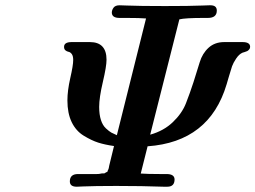

<svg xmlns="http://www.w3.org/2000/svg" viewBox="-20 -706 966 726"><path d="M222.2 -528.8Q222.2 -546.9 251 -546.9H319.8Q382.8 -546.9 382.8 -480Q382.8 -455.1 368.9 -396Q355 -336.9 355 -301.8Q355 -272.9 361.6 -252.4Q368.2 -231.9 380.6 -220.5Q393.1 -209 401.1 -204.6Q409.2 -200.2 421.9 -194.8L532.2 -636.2Q508.3 -638.2 460 -638.2H432.1Q403.3 -638.2 402.8 -658.2Q402.8 -668 409.4 -677Q416 -686 432.1 -686Q437 -686 459 -685.1Q481 -684.1 519.5 -683.6Q558.1 -683.1 604 -683.1Q647.9 -683.1 686 -683.6Q724.1 -684.1 745.6 -685.1Q767.1 -686 772 -686H775.9Q799.8 -686 799.8 -666Q799.8 -638.2 766.1 -638.2H750Q680.2 -638.2 658.2 -632.8L547.9 -196.8Q598.6 -210.9 633.3 -243.9Q668 -276.9 683.1 -315.4Q698.2 -354 711.7 -395.5Q725.1 -437 735.1 -470.5Q745.1 -503.9 768.6 -525.4Q792 -546.9 828.1 -546.9H897Q925.8 -546.9 925.8 -528.8Q925.8 -522.9 921.9 -518.6Q918 -514.2 914.6 -512.7Q911.1 -511.2 904.5 -509Q897.9 -506.8 897 -506.8Q883.8 -501 872.8 -484.4Q861.8 -467.8 857.4 -455.3Q853 -442.9 845.5 -416.5Q837.9 -390.1 836.9 -387.2Q772 -169.4 538.1 -152.8L512.2 -49.8Q537.1 -47.9 585.9 -47.9H609.9Q639.6 -47.9 640.1 -27.8Q640.1 0 612.8 0H598.1Q518.1 -2.9 419.9 -2.9Q379.9 -2.9 346.4 -2.4Q313 -2 293.9 -1Q274.9 0 271 0H270Q244.1 0 244.1 -20Q244.1 -47.9 274.9 -47.9H303.2Q318.4 -47.9 327.1 -47.9Q335.9 -47.9 345.5 -47.9Q355 -47.9 360.1 -49.3Q365.2 -50.8 370.6 -50.3Q376 -49.8 378.4 -52.5Q380.9 -55.2 383.5 -55.2Q386.2 -55.2 387.2 -59.6Q388.2 -64 389.2 -64.5Q390.1 -64.9 391.6 -72Q393.1 -79.1 393.1 -80.1L411.1 -153.8Q377 -158.7 351.6 -166.7Q326.2 -174.8 296.6 -192.9Q267.1 -210.9 251 -244.4Q234.9 -277.8 234.9 -326.2Q234.9 -363.3 245.8 -411.1Q256.8 -459 256.8 -479Q256.8 -494.1 251.5 -501.5Q246.1 -508.8 239.5 -510Q232.9 -511.2 227.5 -515.6Q222.2 -520 222.2 -528.8Z"/></svg>

Font: CMU Serif
Style: BoldItalic
Weight: 700
Italic angle: -14.04°
Version: Version 0.7.0